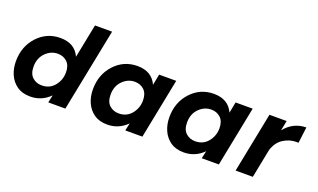

<svg xmlns="http://www.w3.org/2000/svg" viewBox="-78 -1175 2669 1614"><g transform="rotate(20 1256.5 -368.0)"><path d="M242 6Q170.5 6 124 -26Q75.5 -60 51.8 -113.8Q28 -167.5 28 -232Q28 -365 110.5 -454.5Q193 -544 315 -544Q443 -544 490 -440L550 -742H703L555 0H402L417 -68Q343 6 242 6ZM300 -115Q371 -115 413.5 -167Q456 -219 456 -287Q456 -349 422.5 -380.5Q389 -412 339 -412Q277 -412 230 -364.5Q183 -317 183 -241Q183 -177 217 -146Q251 -115 300 -115Z M931 6Q859.5 6 813 -26Q764.5 -60 740.8 -113.8Q717 -167.5 717 -232Q717 -365 799.5 -454.5Q882 -544 1004 -544Q1132 -544 1179 -440L1198 -538H1351L1244 0H1091L1106 -68Q1032 6 931 6ZM989 -115Q1060 -115 1102.5 -167Q1145 -219 1145 -287Q1145 -349 1111.5 -380.5Q1078 -412 1028 -412Q966 -412 919 -364.5Q872 -317 872 -241Q872 -177 906 -146Q940 -115 989 -115Z M1615 6Q1543.5 6 1497 -26Q1448.5 -60 1424.8 -113.8Q1401 -167.5 1401 -232Q1401 -365 1483.5 -454.5Q1566 -544 1688 -544Q1816 -544 1863 -440L1882 -538H2035L1928 0H1775L1790 -68Q1716 6 1615 6ZM1673 -115Q1744 -115 1786.5 -167Q1829 -219 1829 -287Q1829 -349 1795.5 -380.5Q1762 -412 1712 -412Q1650 -412 1603 -364.5Q1556 -317 1556 -241Q1556 -177 1590 -146Q1624 -115 1673 -115Z M2232 0H2078L2185 -538H2339L2321 -448Q2395 -542 2513 -544L2495 -400L2478 -401Q2414 -401 2360 -366Q2306 -331 2283 -258Z"/></g></svg>

Font: Argentum Sans SemiBold
Style: Italic
Weight: 600
Italic angle: -11°
Designer: Julieta Ulanovsky (font), Cristiano Sobral (main changes and remaster)
Foundry: Julieta Ulanovsky (font), Cristiano Sobral (main changes and remaster)
Version: Version 2.007;June 15, 2022;FontCreator 14.0.0.2814 64-bit; 